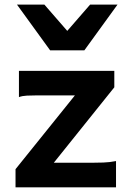

<svg xmlns="http://www.w3.org/2000/svg" viewBox="-20 -801 558 821"><path d="M61 -498H468.8V-427.7L210 -105H368.7Q394.5 -105 421.9 -106Q449.2 -106.9 476.1 -112.3V0H46.4V-77.6L300.3 -393.1H136.7Q115.2 -393.1 95 -392.1Q74.7 -391.1 61 -385.7ZM365.2 -781.2H482.4L340.8 -585.9H194.3L52.7 -781.2H169.9L267.6 -668.9Z"/></svg>

Font: Andika
Style: Bold
Weight: 700
Designer: Victor Gaultney, Annie Olsen, Julie Remington, Don Collingsworth, Eric Hays, Becca Hirsbrunner
Foundry: SIL International
Version: Version 6.101